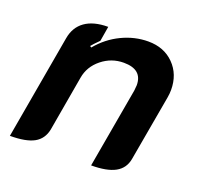

<svg xmlns="http://www.w3.org/2000/svg" viewBox="-97 -616 759 731"><g transform="rotate(20 282.5 -250.0)"><path d="M87 -413Q95 -460 129.5 -484.5Q164 -509 223 -509L213 -449Q190 -426 183 -417L189 -413Q227 -459 279 -484Q331 -509 386 -509Q450 -509 490 -468.5Q530 -428 530 -365Q530 -350 527 -333L480 -67Q473 -28 439.5 -9.5Q406 9 342 9L399 -315Q401 -331 401 -337Q401 -401 326 -401Q276 -401 237 -369.5Q198 -338 190 -291L151 -67Q143 -27 110.5 -9Q78 9 13 9Z"/></g></svg>

Font: K2D
Style: Bold Italic
Weight: 700
Italic angle: -10°
Designer: Katatrad Aksorn Co.,Ltd.
Foundry: Cadson Demak Co.,Ltd.
Version: Version 1.000; ttfautohint (v1.6)